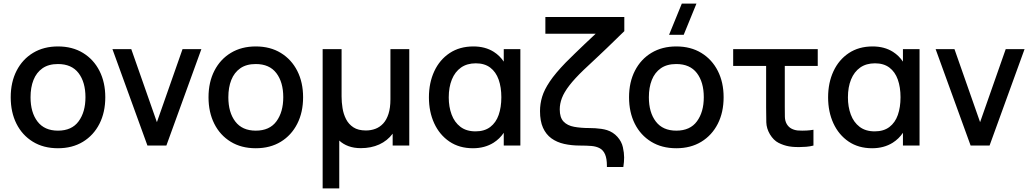

<svg xmlns="http://www.w3.org/2000/svg" viewBox="-20 -815 5776 1075"><path d="M304.5 15Q223.5 15 164 -21.5Q104.5 -58 72.2 -122.2Q40 -186.5 40 -270.5Q40 -355 73 -419.2Q106 -483.5 165.5 -519.2Q225 -555 304.5 -555Q385.5 -555 445 -518.5Q504.5 -482 537 -418Q569.5 -354 569.5 -270.5Q569.5 -186 536.8 -121.8Q504 -57.5 444.5 -21.2Q385 15 304.5 15ZM304.5 -83.5Q382 -83.5 420.2 -135.8Q458.5 -188 458.5 -270.5Q458.5 -355 419.8 -405.8Q381 -456.5 304.5 -456.5Q252 -456.5 218 -432.8Q184 -409 167.5 -367.2Q151 -325.5 151 -270.5Q151 -185.5 190 -134.5Q229 -83.5 304.5 -83.5Z M805.5 0 609.5 -540H715L858.5 -131L1002 -540H1107.5L911.5 0Z M1412 15Q1331 15 1271.5 -21.5Q1212 -58 1179.8 -122.2Q1147.5 -186.5 1147.5 -270.5Q1147.5 -355 1180.5 -419.2Q1213.5 -483.5 1273 -519.2Q1332.5 -555 1412 -555Q1493 -555 1552.5 -518.5Q1612 -482 1644.5 -418Q1677 -354 1677 -270.5Q1677 -186 1644.2 -121.8Q1611.5 -57.5 1552 -21.2Q1492.5 15 1412 15ZM1412 -83.5Q1489.5 -83.5 1527.8 -135.8Q1566 -188 1566 -270.5Q1566 -355 1527.2 -405.8Q1488.5 -456.5 1412 -456.5Q1359.5 -456.5 1325.5 -432.8Q1291.5 -409 1275 -367.2Q1258.5 -325.5 1258.5 -270.5Q1258.5 -185.5 1297.5 -134.5Q1336.5 -83.5 1412 -83.5Z M1786.5 240V-540H1892.5V-274.5Q1892.5 -243 1897.8 -209.8Q1903 -176.5 1917.5 -148Q1932 -119.5 1958.8 -102Q1985.5 -84.5 2028.5 -84.5Q2057 -84.5 2081.8 -93.8Q2106.5 -103 2125.5 -123.5Q2144.5 -144 2155.2 -177.5Q2166 -211 2166 -259V-540H2271.5V0H2178.5V-66.5Q2149 -27 2103.5 -6.2Q2058 14.5 2000 14.5Q1962 14.5 1931.8 3.5Q1901.5 -7.5 1879.5 -28V240Z M2628 15Q2551.5 15 2496.2 -22.5Q2441 -60 2411.2 -124.5Q2381.5 -189 2381.5 -270Q2381.5 -351.5 2411.5 -416Q2441.5 -480.5 2497.5 -517.8Q2553.5 -555 2631 -555Q2697 -555 2745 -524.5Q2778.5 -503 2800.5 -470V-540H2893.5V0H2800.5V-71.5Q2778 -38 2743.5 -16Q2694 15 2628 15ZM2642.5 -79.5Q2692.5 -79.5 2724.8 -104Q2757 -128.5 2772 -171.5Q2787 -214.5 2787 -270.5Q2787 -326.5 2771.8 -369.5Q2756.5 -412.5 2724.8 -436.5Q2693 -460.5 2644 -460.5Q2595 -460.5 2561.2 -436.8Q2527.5 -413 2510 -370Q2492.5 -327 2492.5 -269.5Q2492.5 -217 2508.5 -173.8Q2524.5 -130.5 2557.8 -105Q2591 -79.5 2642.5 -79.5Z M3378 120Q3378 116 3378 112.5Q3378 73.5 3368 49.8Q3358 26 3338.2 15.2Q3318.5 4.5 3290.8 2.2Q3263 0 3229 0Q3180 0 3138.8 -9.2Q3097.5 -18.5 3067.2 -40.5Q3037 -62.5 3020.2 -99.8Q3003.5 -137 3003.5 -193Q3003.5 -234 3015.5 -273.5Q3027.5 -313 3058.5 -359Q3089.5 -405 3147.5 -465Q3171 -488.5 3197.2 -514Q3223.5 -539.5 3252.8 -567.5Q3282 -595.5 3315 -626H3033.5V-720H3475.5V-640.5Q3460 -625.5 3445.8 -611.8Q3431.5 -598 3415 -581.8Q3398.5 -565.5 3376.5 -544.5Q3354.5 -523.5 3323.2 -494Q3292 -464.5 3248 -423.5Q3197 -374.5 3167.8 -336.5Q3138.5 -298.5 3126.2 -266.2Q3114 -234 3114 -202.5Q3114 -157 3135.2 -134.5Q3156.5 -112 3194.5 -105Q3232.5 -98 3283 -98Q3296.5 -98 3313.2 -97Q3330 -96 3347 -93.5Q3364 -91 3378.5 -86.5Q3413 -75.5 3436.8 -49Q3460.5 -22.5 3467.5 9.2Q3474.5 41 3474.5 66.5Q3474.5 91.5 3470 120Z M3808 -620H3726L3797.5 -795H3879.5ZM3766.5 15Q3685.5 15 3626 -21.5Q3566.5 -58 3534.2 -122.2Q3502 -186.5 3502 -270.5Q3502 -355 3535 -419.2Q3568 -483.5 3627.5 -519.2Q3687 -555 3766.5 -555Q3847.5 -555 3907 -518.5Q3966.5 -482 3999 -418Q4031.5 -354 4031.5 -270.5Q4031.5 -186 3998.8 -121.8Q3966 -57.5 3906.5 -21.2Q3847 15 3766.5 15ZM3766.5 -83.5Q3844 -83.5 3882.2 -135.8Q3920.5 -188 3920.5 -270.5Q3920.5 -355 3881.8 -405.8Q3843 -456.5 3766.5 -456.5Q3714 -456.5 3680 -432.8Q3646 -409 3629.5 -367.2Q3613 -325.5 3613 -270.5Q3613 -185.5 3652 -134.5Q3691 -83.5 3766.5 -83.5Z M4397.5 4.5Q4367 -1 4339 -15.2Q4311 -29.5 4290.5 -63.5Q4271.5 -96 4270.5 -130.2Q4269.5 -164.5 4269.5 -212.5V-446H4085V-540H4558.5V-446H4374V-217.5Q4374 -184 4374.5 -161Q4375 -138 4385 -120.5Q4395.5 -103 4411.5 -94.8Q4427.5 -86.5 4446 -84.5Q4458.5 -83.5 4471.5 -83.5Q4480.5 -83.5 4497 -84.2Q4513.5 -85 4534.5 -88.5V0Q4515.5 5 4493.8 6.8Q4472 8.5 4454 8.5Q4447 8.5 4431.5 8Q4416 7.5 4397.5 4.5Z M4863 15Q4786.5 15 4731.2 -22.5Q4676 -60 4646.2 -124.5Q4616.5 -189 4616.5 -270Q4616.5 -351.5 4646.5 -416Q4676.5 -480.5 4732.5 -517.8Q4788.5 -555 4866 -555Q4932 -555 4980 -524.5Q5013.5 -503 5035.5 -470V-540H5128.5V0H5035.5V-71.5Q5013 -38 4978.5 -16Q4929 15 4863 15ZM4877.5 -79.5Q4927.5 -79.5 4959.8 -104Q4992 -128.5 5007 -171.5Q5022 -214.5 5022 -270.5Q5022 -326.5 5006.8 -369.5Q4991.5 -412.5 4959.8 -436.5Q4928 -460.5 4879 -460.5Q4830 -460.5 4796.2 -436.8Q4762.5 -413 4745 -370Q4727.5 -327 4727.5 -269.5Q4727.5 -217 4743.5 -173.8Q4759.5 -130.5 4792.8 -105Q4826 -79.5 4877.5 -79.5Z M5414.5 0 5218.5 -540H5324L5467.5 -131L5611 -540H5716.5L5520.5 0Z"/></svg>

Font: Cns Manrope SemBd
Style: Regular
Weight: 600
Designer: Mikhail Sharanda
Foundry: Mikhail Sharanda
Version: Version 4.504